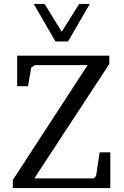

<svg xmlns="http://www.w3.org/2000/svg" viewBox="-20 -953 626 973"><path d="M45 0V-41L424 -623H157L138 -610L122 -516H67V-671H534V-629L154 -49H456L467 -62L485 -181H539V0ZM151 -933H206L293 -792L381 -933H435L325 -743H261Z"/></svg>

Font: Khartiya
Style: Regular
Weight: 500
Version: Version 1.0.1